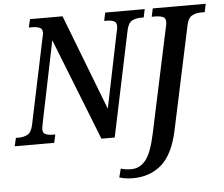

<svg xmlns="http://www.w3.org/2000/svg" viewBox="-77 -784 1277 1094"><g transform="rotate(-5 561.5 -237.0)"><path d="M-16 0H210L220 -47H205Q182 -47 165.5 -53.5Q149 -60 149 -83Q149 -89 154 -116L250 -583L480 0H556L682 -601Q691 -644 713 -655.5Q735 -667 762 -667H780L790 -714H564L554 -667H570Q592 -667 608.5 -660.5Q625 -654 625 -631Q625 -617 620 -600L531 -167L320 -714H134L123 -667H141Q166 -667 183.5 -660.5Q201 -654 201 -631Q201 -625 199 -617.5Q197 -610 195 -599L93 -113Q84 -70 61.5 -58.5Q39 -47 13 -47H-5ZM640 240Q737 240 803 183Q869 126 898 -6L1025 -601Q1033 -642 1056 -654.5Q1079 -667 1108 -667H1129L1139 -714H836L826 -667H846Q870 -667 888 -660.5Q906 -654 906 -631Q906 -621 902 -605L774 -5Q750 108 716 148Q682 188 635 188Q621 188 604 186Q587 184 575 179L562 229Q579 234 597 237Q615 240 640 240Z"/></g></svg>

Font: Noto Serif SemiCondensed Semi
Style: Italic
Weight: 600
Width: 4
Italic angle: -12°
Designer: Monotype Design Team
Foundry: Monotype Imaging Inc.
Version: Version 1.901